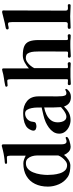

<svg xmlns="http://www.w3.org/2000/svg" viewBox="655 -1471 822 2172"><g transform="rotate(-90 1066.0 -385.0)"><path d="M393 -380Q393 -406 384.5 -434.5Q376 -463 357.5 -483Q339 -503 307 -503Q291 -503 276 -499Q261 -495 247 -484Q219 -462 202.5 -422Q186 -382 179.5 -337.5Q173 -293 173 -259Q173 -231 176.5 -193.5Q180 -156 191 -120Q202 -84 224 -60.5Q246 -37 284 -37Q307 -37 329 -53.5Q351 -70 368.5 -93Q386 -116 393 -136ZM603 -42Q603 -33 589.5 -24.5Q576 -16 557 -10Q538 -4 520 -0.5Q502 3 494 3Q458 3 435 -19Q412 -41 399 -72Q379 -44 345.5 -22Q312 0 277 0Q246 0 211.5 -6Q177 -12 150 -30Q95 -67 68 -128.5Q41 -190 41 -254Q41 -337 71.5 -399.5Q102 -462 161 -497Q220 -532 305 -532Q326 -532 349.5 -523.5Q373 -515 391 -505V-678Q391 -689 388.5 -703.5Q386 -718 371 -718Q356 -718 341.5 -717Q327 -716 313 -716Q299 -716 299 -728Q299 -740 310 -741Q318 -743 326 -743Q334 -743 341 -744Q360 -746 378 -749Q396 -752 414 -755Q433 -759 451 -763Q469 -767 487 -772Q492 -774 496 -775Q500 -776 504 -776Q519 -776 519 -760V-109Q519 -97 520.5 -81.5Q522 -66 529.5 -54.5Q537 -43 553 -43Q564 -43 575.5 -48Q587 -53 594 -53Q599 -53 601 -49.5Q603 -46 603 -42Z M940 -106Q937 -153 936 -200.5Q935 -248 936 -296Q895 -289 856.5 -270.5Q818 -252 793 -221Q768 -190 768 -142Q768 -122 773.5 -99Q779 -76 793.5 -60.5Q808 -45 833 -45Q851 -45 871 -55.5Q891 -66 909.5 -80Q928 -94 940 -106ZM1146 -47Q1146 -43 1142.5 -38Q1139 -33 1136 -30Q1105 6 1056 6Q1013 6 987 -13Q961 -32 947 -72Q915 -38 878.5 -18Q842 2 793 2Q758 2 722.5 -13.5Q687 -29 663.5 -58Q640 -87 640 -125Q640 -163 659.5 -192.5Q679 -222 709 -243.5Q739 -265 770 -279Q810 -296 852 -305.5Q894 -315 936 -325V-329Q936 -347 935.5 -377.5Q935 -408 929 -438.5Q923 -469 909 -490.5Q895 -512 868 -512Q837 -512 812.5 -494Q788 -476 778 -446Q776 -437 775 -428.5Q774 -420 772 -411Q770 -395 753.5 -389.5Q737 -384 723 -384Q706 -384 690 -391.5Q674 -399 674 -420Q674 -428 676.5 -434.5Q679 -441 682 -448Q698 -486 730 -504Q762 -522 800.5 -528Q839 -534 874 -534Q956 -534 1009 -490Q1062 -446 1062 -360V-209Q1061 -181 1061.5 -151.5Q1062 -122 1064 -93Q1066 -76 1072 -60.5Q1078 -45 1099 -45Q1113 -45 1122.5 -51Q1132 -57 1140 -57Q1144 -57 1145 -53Q1146 -49 1146 -47Z M1765 -14Q1765 4 1748 4Q1734 4 1719.5 2.5Q1705 1 1691 0Q1671 -1 1650.5 -0.5Q1630 0 1610 0Q1586 0 1562.5 2.5Q1539 5 1516 5Q1510 5 1504.5 -0.5Q1499 -6 1499 -11Q1499 -28 1516 -28Q1526 -28 1535 -27Q1544 -26 1554 -26Q1569 -26 1569 -42Q1569 -119 1569.5 -195.5Q1570 -272 1570 -348Q1570 -375 1568 -407.5Q1566 -440 1556 -465Q1547 -488 1533 -496Q1519 -504 1495 -504Q1473 -504 1449.5 -488Q1426 -472 1408 -449.5Q1390 -427 1381 -408V-38Q1381 -27 1395 -27Q1405 -27 1414 -28.5Q1423 -30 1433 -30Q1438 -30 1443.5 -24.5Q1449 -19 1449 -14Q1449 4 1432 4Q1418 4 1403.5 2.5Q1389 1 1375 1Q1365 1 1355 1Q1345 1 1334 1H1281Q1262 1 1243 3Q1224 5 1205 5Q1189 5 1189 -13Q1189 -29 1206 -29Q1216 -29 1225 -28Q1234 -27 1244 -27Q1256 -27 1256 -38V-675Q1256 -685 1253.5 -699.5Q1251 -714 1237 -714Q1224 -714 1210.5 -712Q1197 -710 1184 -710Q1179 -710 1175 -715Q1171 -720 1171 -725Q1171 -735 1184 -737Q1225 -746 1266.5 -751.5Q1308 -757 1348 -769Q1356 -772 1364 -772Q1378 -772 1378 -759V-469Q1407 -496 1446 -517Q1485 -538 1525 -538Q1593 -538 1630.5 -521Q1668 -504 1683.5 -465Q1699 -426 1699 -359V-42Q1699 -27 1713 -27Q1722 -27 1731 -28.5Q1740 -30 1749 -30Q1756 -30 1760.5 -25Q1765 -20 1765 -14Z M2105 -13Q2105 3 2089 3Q2058 3 2028 0.5Q1998 -2 1967 -2Q1935 -2 1902.5 0.5Q1870 3 1838 3Q1831 3 1828 -2.5Q1825 -8 1825 -14Q1825 -25 1835.5 -28Q1846 -31 1859.5 -30Q1873 -29 1880 -29Q1902 -29 1902 -53V-134Q1902 -266 1902 -397.5Q1902 -529 1902 -661Q1902 -672 1900 -688.5Q1898 -705 1881 -705Q1869 -705 1857.5 -701.5Q1846 -698 1834 -698Q1819 -698 1819 -714Q1819 -725 1832 -730Q1845 -734 1859.5 -736Q1874 -738 1887 -741Q1917 -748 1946.5 -755.5Q1976 -763 2005 -770Q2008 -771 2011 -771.5Q2014 -772 2017 -772Q2023 -772 2028.5 -769.5Q2034 -767 2034 -759Q2034 -583 2033 -406Q2032 -229 2032 -53Q2032 -36 2042 -31Q2052 -26 2066 -27.5Q2080 -29 2091 -29Q2105 -29 2105 -13Z"/></g></svg>

Font: Kaisei Opti
Style: Bold
Weight: 700
Designer: Font-Kai, 金井和夫
Foundry: KAZUO KANAI
Version: Version 5.003